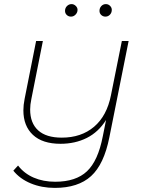

<svg xmlns="http://www.w3.org/2000/svg" viewBox="-20 -719 706 936"><path d="M607 -519 513 -49Q487 82 424 139.5Q361 197 247 197Q183 197 130 175Q77 153 45 113L68 88Q98 127 144.5 147Q191 167 249 167Q350 167 404 116Q458 65 481 -54L497 -134Q460 -75 403 -46.5Q346 -18 275 -18Q187 -18 140.5 -61.5Q94 -105 94 -181Q94 -207 100 -237L156 -519H189L133 -237Q127 -209 127 -185Q127 -119 166 -83.5Q205 -48 281 -48Q376 -48 438.5 -101Q501 -154 521 -255L574 -519ZM297 -666Q297 -680 306.5 -689.5Q316 -699 329 -699Q340 -699 349 -690.5Q358 -682 358 -671Q358 -658 348.5 -648Q339 -638 326 -638Q314 -638 305.5 -646Q297 -654 297 -666ZM465 -666Q465 -680 474 -689.5Q483 -699 496 -699Q508 -699 516.5 -690.5Q525 -682 525 -671Q525 -657 516 -647.5Q507 -638 494 -638Q482 -638 473.5 -646Q465 -654 465 -666Z"/></svg>

Font: Montserrat Alternates ExLight
Style: Italic
Weight: 275
Italic angle: -11.3°
Designer: Julieta Ulanovsky
Foundry: Julieta Ulanovsky
Version: Version 7.200